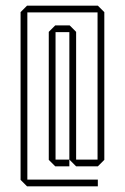

<svg xmlns="http://www.w3.org/2000/svg" viewBox="-20 -590 443 681"><path d="M177 -476V-500H227L250 -477V-476ZM76 71 53 48V-546H77V71ZM77 71V47H327V71ZM176 0 153 -23V-24H226V0ZM153 -24V-477L176 -500H177V-24ZM250 0 226 -24V-476H250ZM250 0V-24H350V-23L327 0ZM53 -546V-547L76 -570H326V-546ZM326 -24V-570H327L350 -547V-24Z"/></svg>

Font: Foldit Thin
Style: Regular
Weight: 100
Designer: Sophia Tai
Foundry: Sophia Tai
Version: Version 1.003